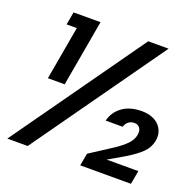

<svg xmlns="http://www.w3.org/2000/svg" viewBox="-125 -830 961 957"><g transform="rotate(20 356.0 -351.5)"><path d="M505 -696H613L119 0H11ZM148 -636H94L106 -704H249L187 -352H98ZM441 -252Q452 -299 492 -328.5Q532 -358 595 -358Q627 -358 650.5 -348.5Q674 -339 688.5 -323Q703 -307 708.5 -286.5Q714 -266 710 -244Q703 -206 675.5 -178.5Q648 -151 593 -118L512 -71H680L667 1H398L410 -65L532 -144Q566 -167 588 -189.5Q610 -212 615 -240Q619 -263 609 -276.5Q599 -290 580 -290Q561 -290 548.5 -279.5Q536 -269 531 -252Z"/></g></svg>

Font: SVN-Poppins Medium
Style: Italic
Weight: 500
Italic angle: -10°
Designer: Ninad Kale (Devanagari), Jonny Pinhorn (Latin)
Foundry: Indian Type Foundry
Version: Version 3.002 2017; ttfautohint (v1.8.3)